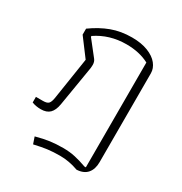

<svg xmlns="http://www.w3.org/2000/svg" viewBox="-165 -644 898 947"><g transform="rotate(30 284.0 -171.0)"><path d="M300 161Q261 161 230 165Q199 169 156 179L143 141Q187 129 220.5 124.5Q254 120 294 120Q331 120 362.5 127Q394 134 430 147H438V-450Q383 -479 309 -479Q213 -479 138 -428V-423L205 -338Q215 -326 215 -307Q215 -296 214 -290L176 -61Q170 -25 152.5 -7.5Q135 10 102 10Q74 10 51 1V-31H91Q114 -31 122.5 -40Q131 -49 135 -73L172 -312L97 -412V-446Q148 -483 200.5 -502.5Q253 -522 316 -522Q369 -522 407 -507Q445 -492 464.5 -467.5Q484 -443 484 -415V91Q484 131 464 154.5Q444 178 404 180Q352 161 300 161Z"/></g></svg>

Font: Athiti Light
Style: Regular
Weight: 300
Designer: CadsonDemak Team
Foundry: CadsonDemak
Version: Version 1.033